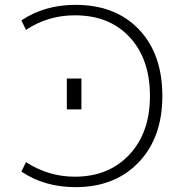

<svg xmlns="http://www.w3.org/2000/svg" viewBox="-20 -760 731 790"><path d="M255 -310V-437H315V-310ZM288 -697Q177 -697 87 -637L68 -676Q163 -740 291 -740Q455 -740 551.5 -639Q648 -538 648 -365Q648 -194 550.5 -92Q453 10 291 10Q163 10 68 -54L87 -93Q179 -33 288 -33Q427 -33 512 -123.5Q597 -214 597 -365Q597 -517 513.5 -607Q430 -697 288 -697Z"/></svg>

Font: Mplus 1p Light
Style: Regular
Weight: 300
Version: Version 1.061